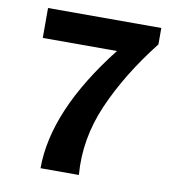

<svg xmlns="http://www.w3.org/2000/svg" viewBox="-78 -757 768 828"><g transform="rotate(10 306.0 -343.0)"><path d="M66 -686H562V-614Q441 -460 375 -308Q309 -156 322 0H154Q154 -253 391 -555H66Z"/></g></svg>

Font: Chivo
Style: Bold
Weight: 700
Designer: Hector Gatti
Foundry: Omnibus-Type
Version: Version 1.007;PS 001.007;hotconv 1.0.88;makeotf.lib2.5.64775